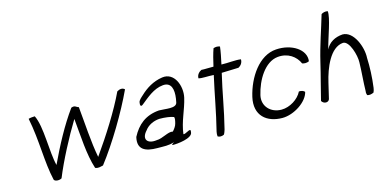

<svg xmlns="http://www.w3.org/2000/svg" viewBox="-66 -973 2698 1350"><g transform="rotate(-15 1283.0 -298.5)"><path d="M133 -440C167 -271 160 -118 192 19C199 33 230 35 248 24C294 -90 374 -243 443 -356C456 -225 460 -94 495 14C516 23 530 17 553 12C656 -121 772 -316 841 -465C826 -480 804 -477 785 -465C726 -339 628 -185 536 -55C514 -167 507 -309 495 -428C475 -433 472 -449 443 -438C367 -334 297 -202 238 -76C212 -178 222 -360 179 -446C166 -446 145 -444 133 -440Z M831 -121C810 -32 868 -7 954 -7C1005 -7 1034 -3 1077 -17C1080 -18 1050 -1 1064 0C1099 1 1207 -10 1211 -52C1212 -59 1213 -65 1211 -70C1198 -75 1170 -49 1156 -54C1167 -145 1209 -217 1228 -301C1246 -381 1206 -491 1115 -478C1048 -468 995 -435 950 -392C938 -381 917 -364 916 -349C913 -334 914 -313 934 -329C983 -368 1037 -418 1106 -424C1167 -429 1180 -375 1170 -309L1165 -282C1156 -241 1079 -260 1033 -260C933 -252 873 -201 831 -121ZM913 -147C936 -179 976 -199 1020 -202C1062 -202 1099 -197 1123 -188C1130 -181 1124 -158 1120 -142C1116 -123 1100 -103 1089 -91C1056 -100 1008 -62 964 -62C894 -52 864 -94 913 -147Z M1360 -406C1384 -399 1426 -404 1470 -401C1440 -269 1420 -146 1386 -11C1383 1 1383 12 1384 23C1396 31 1414 31 1430 23C1437 12 1440 1 1444 -11C1478 -145 1496 -267 1528 -401C1571 -402 1611 -404 1651 -405C1668 -414 1684 -432 1683 -458C1644 -464 1589 -456 1541 -458C1550 -498 1561 -552 1564 -583C1550 -589 1532 -589 1517 -583C1505 -550 1492 -499 1483 -458C1444 -459 1422 -456 1395 -458C1378 -450 1359 -432 1360 -406Z M1692 -182C1662 -51 1746 16 1859 16C1943 16 2044 -50 2060 -120C2053 -129 2036 -136 2018 -134C1993 -83 1929 -42 1868 -42C1789 -42 1732 -102 1750 -179C1774 -283 1841 -397 1936 -407C2011 -415 2068 -373 2091 -319C2105 -313 2125 -313 2141 -321C2153 -404 2054 -469 1939 -461C1813 -453 1723 -316 1692 -182Z M2151 -29C2166 -4 2200 -4 2208 -27L2235 -141C2258 -240 2311 -377 2406 -384C2453 -384 2484 -272 2482 -223C2481 -158 2473 -81 2472 -14C2470 -3 2472 6 2475 15C2490 21 2510 16 2523 9C2528 -1 2530 -12 2532 -23C2542 -97 2545 -173 2542 -238C2547 -315 2499 -442 2418 -442C2362 -438 2317 -413 2294 -366C2314 -446 2367 -580 2360 -627C2343 -631 2324 -626 2313 -618C2284 -518 2244 -408 2217 -292C2196 -201 2172 -118 2151 -29Z"/></g></svg>

Font: Comica
Style: RgIta
Weight: 400
Designer: Jasper
Foundry: KineticPlasma Fonts/Cannot Into Space Fonts
Version: Version 0.89